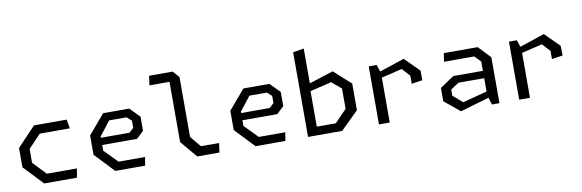

<svg xmlns="http://www.w3.org/2000/svg" viewBox="-53 -1213 5066 1672"><g transform="rotate(-10 2480.0 -377.0)"><path d="M232.5 0H522L535.5 -79.5H269.5L159.5 -195.5V-318L269.5 -434H535.5L522 -513.5H232.5L70 -342V-171.5Z M861 0H1125L1137 -74.5H903L788 -192V-242H1096L1159.5 -302V-427L1074 -513.5H844L698.5 -342V-171.5ZM788 -306V-318L884.5 -442.5H1039L1080 -406V-342.5L1040 -306Z M1586 0H1782L1793.5 -82.5H1633L1553.5 -178V-707.5L1502.5 -765H1294.5L1283 -682H1460.5V-149Z M2101 0H2365L2377 -74.5H2143L2028 -192V-242H2336L2399.5 -302V-427L2314 -513.5H2084L1938.5 -342V-171.5ZM2028 -306V-318L2124.5 -442.5H2279L2320 -406V-342.5L2280 -306Z M2565.5 0H2867L3025 -155.5V-391L2875.5 -525.5L2662 -457V-765L2565.5 -748.5ZM2656 -75V-389L2845.5 -434.5L2930 -364V-184L2824 -75Z M3535 -299 3631.5 -313.5 3630 -399 3503 -525.5 3283 -452 3262 -513.5H3192.5V0H3288V-397L3471 -441L3535 -370.5Z M4192 0H4258V-406L4156 -513.5H3856.5L3844.5 -439H4112.5L4165 -384.5V-302.5H3903L3779 -219V-101.5L3916 11.5L4172 -63ZM3865 -135V-190L3937.5 -237.5H4165V-119.5L3949 -63Z M4775 -299 4871.5 -313.5 4870 -399 4743 -525.5 4523 -452 4502 -513.5H4432.5V0H4528V-397L4711 -441L4775 -370.5Z"/></g></svg>

Font: Monaspace Krypton
Style: Regular
Weight: 400
Designer: Riley Cran & the Lettermatic Team
Foundry: Lettermatic
Version: Version 1.200 (Monaspace Krypton)